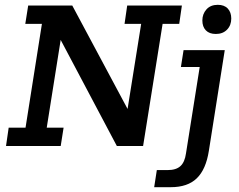

<svg xmlns="http://www.w3.org/2000/svg" viewBox="-20 -606 991 797"><path d="M5 0 16 -76H86L154 -507H85L97 -583H280L518 -138L505 -125L566 -507H497L508 -583H735L724 -507H655L574 0H465L222 -459L235 -460L174 -76H244L232 0ZM620 171 631 100H676Q711 100 729 83.5Q747 67 752 31L809 -328H731L742 -398H913L847 20Q835 97 797 134Q759 171 689 171ZM876 -465Q849 -465 834.5 -480Q820 -495 820 -521Q820 -548 837 -567Q854 -586 884 -586Q911 -586 925.5 -570.5Q940 -555 940 -529Q940 -501 922.5 -483Q905 -465 876 -465Z"/></svg>

Font: Rokkitt Medium
Style: Italic
Weight: 500
Italic angle: -9°
Designer: Vernon Adams
Foundry: Vernon Adams
Version: Version 3.103